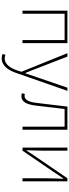

<svg xmlns="http://www.w3.org/2000/svg" viewBox="701 -1268 811 2253"><g transform="rotate(90 1106.5 -141.5)"><path d="M105 0H141V-494H450V0H486V-527H105Z M665 244C756 244 809 156 836 74L1046 -527H1009L891 -183C876 -138 858 -82 841 -35H836C816 -82 794 -138 777 -183L644 -527H604L822 12L807 61C778 145 733 209 667 209C651 209 634 205 623 200L614 233C627 240 647 244 665 244Z M1110 13C1168 13 1206 -40 1219 -156C1233 -270 1246 -381 1259 -494H1466V0H1502V-527H1231C1216 -405 1201 -284 1187 -162C1176 -68 1149 -24 1105 -24C1096 -24 1090 -26 1083 -28L1074 7C1085 11 1094 13 1110 13Z M1712 0H1748L1996 -363C2018 -396 2051 -445 2073 -478H2078C2075 -407 2072 -336 2072 -277V0H2108V-527H2072L1824 -164C1802 -131 1770 -82 1748 -49H1743C1745 -120 1748 -191 1748 -249V-527H1712Z"/></g></svg>

Font: Noto Sans CJK HK Thin
Style: Regular
Weight: 100
Designer: Ryoko NISHIZUKA 西塚涼子 (kana, bopomofo & ideographs); Paul D. Hunt (Latin, Greek & Cyrillic); Sandoll Communications 산돌커뮤니
Foundry: Adobe
Version: Version 2.004;hotconv 1.0.118;makeotfexe 2.5.65603